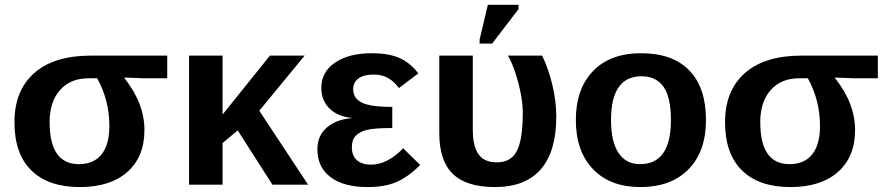

<svg xmlns="http://www.w3.org/2000/svg" viewBox="-20 -756 3633 786"><path d="M571.3 -223.6Q571.3 -114.3 501.5 -52.2Q431.6 9.8 306.6 9.8Q178.2 9.8 108.6 -58.1Q39.1 -126 39.1 -255.9Q39.1 -385.3 120.1 -456.8Q201.2 -528.3 351.1 -528.3H664.6V-435.5H569.3L489.3 -438.5V-436.5Q532.2 -381.3 551.8 -329.1Q571.3 -276.9 571.3 -223.6ZM427.7 -240.2Q427.7 -345.7 377.9 -435.5H341.8Q269 -435.5 226.1 -387.7Q183.1 -339.8 183.1 -255.9Q183.1 -84 303.2 -84Q363.8 -84 395.8 -124Q427.7 -164.1 427.7 -240.2Z M891.1 -170.4V0H753.9V-528.3H891.1V-287.1L1085 -528.3H1227.1L1041.5 -302.7L1241.2 0H1095.2L953.1 -222.2Z M1498.5 -82Q1565.9 -82 1630.4 -148.9L1700.2 -80.6Q1648.4 -29.3 1600.6 -9.8Q1552.7 9.8 1484.4 9.8Q1387.2 9.8 1333.3 -30.8Q1279.3 -71.3 1279.3 -145Q1279.3 -200.2 1317.6 -233.6Q1356 -267.1 1419.9 -272.5V-273.4Q1361.8 -279.3 1328.6 -312Q1295.4 -344.7 1295.4 -396.5Q1295.4 -461.4 1351.8 -499.8Q1408.2 -538.1 1502 -538.1Q1568.8 -538.1 1613.3 -519.5Q1657.7 -501 1692.4 -455.6L1613.3 -395.5Q1592.8 -423.3 1568.1 -437Q1543.5 -450.7 1509.8 -450.7Q1468.8 -450.7 1447.3 -434.8Q1425.8 -418.9 1425.8 -391.1Q1425.8 -354 1460.4 -336.4Q1494.6 -318.4 1585.9 -318.4V-231.9Q1513.7 -231.9 1483.4 -224.6Q1452.6 -217.3 1436.5 -200.4Q1420.4 -183.6 1420.4 -153.3Q1420.4 -118.2 1441.2 -100.1Q1461.9 -82 1498.5 -82Z M2257.3 -278.8Q2257.3 -136.2 2194.1 -63.2Q2130.9 9.8 2006.3 9.8Q1889.2 9.8 1833.7 -44.2Q1778.3 -98.1 1778.3 -211.4V-528.3H1915.5V-224.6Q1915.5 -158.2 1938.7 -124.8Q1961.9 -91.3 2014.6 -91.3Q2071.3 -91.3 2095.7 -137.7Q2120.1 -184.1 2120.1 -294.4Q2120.1 -331.1 2111.6 -374.5Q2103 -418 2089.4 -459Q2075.7 -500 2059.6 -528.3H2199.2Q2224.6 -477.5 2241 -409.2Q2257.3 -340.8 2257.3 -278.8ZM2102.5 -718.3 1994.6 -577.6H1943.4V-593.8L1977.1 -736.3H2102.5Z M2870.1 -264.6Q2870.1 -136.2 2798.8 -63.2Q2727.5 9.8 2601.6 9.8Q2478 9.8 2407.7 -63.5Q2337.4 -136.7 2337.4 -264.6Q2337.4 -392.1 2407.7 -465.1Q2478 -538.1 2604.5 -538.1Q2733.9 -538.1 2802 -467.5Q2870.1 -397 2870.1 -264.6ZM2726.6 -264.6Q2726.6 -358.9 2695.8 -401.4Q2665 -443.8 2606.4 -443.8Q2481.4 -443.8 2481.4 -264.6Q2481.4 -176.3 2512 -130.1Q2542.5 -84 2600.1 -84Q2726.6 -84 2726.6 -264.6Z M3480.5 -223.6Q3480.5 -114.3 3410.6 -52.2Q3340.8 9.8 3215.8 9.8Q3087.4 9.8 3017.8 -58.1Q2948.2 -126 2948.2 -255.9Q2948.2 -385.3 3029.3 -456.8Q3110.4 -528.3 3260.3 -528.3H3573.7V-435.5H3478.5L3398.4 -438.5V-436.5Q3441.4 -381.3 3460.9 -329.1Q3480.5 -276.9 3480.5 -223.6ZM3336.9 -240.2Q3336.9 -345.7 3287.1 -435.5H3251Q3178.2 -435.5 3135.3 -387.7Q3092.3 -339.8 3092.3 -255.9Q3092.3 -84 3212.4 -84Q3272.9 -84 3304.9 -124Q3336.9 -164.1 3336.9 -240.2Z"/></svg>

Font: Arimo
Style: Bold
Weight: 700
Designer: Steve Matteson
Foundry: Monotype Imaging Inc.
Version: Version 1.33